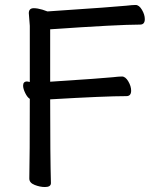

<svg xmlns="http://www.w3.org/2000/svg" viewBox="-20 -738 622 773"><path d="M161 15Q141 15 119.5 6.5Q98 -2 98 -19Q100 -108 100 -340Q90 -346 81.5 -363.5Q73 -381 73 -393Q73 -410 89 -410L100 -408V-634L96 -685Q96 -705 116 -705Q131 -705 151 -699L171 -692Q453 -711 488 -715Q514 -718 526 -718Q540 -718 551.5 -698.5Q563 -679 563 -661Q563 -639 544 -639Q456 -639 182 -620V-409Q397 -423 433 -427Q459 -430 471 -430Q485 -430 496.5 -410.5Q508 -391 508 -373Q508 -351 489 -351Q404 -351 182 -338Q182 -107 185 -1Q185 15 161 15Z"/></svg>

Font: LXGW WenKai Lite Medium
Style: Regular
Weight: 500
Designer: LXGW / Fontworks Inc.
Foundry: LXGW / Fontworks Inc.
Version: Version 1.511; March 25, 2025